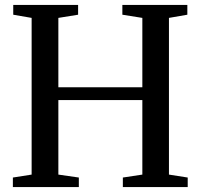

<svg xmlns="http://www.w3.org/2000/svg" viewBox="-20 -763 818 783"><path d="M109 -51V-690L34 -703V-743H298.5V-703L218 -690V-407H560.5V-690L479 -703V-743H744V-703L669 -690V-51L745.5 -39V0H481V-39L560.5 -51V-355H218V-51L301.5 -39V0H32.5V-39Z"/></svg>

Font: Merriweather 60pt
Style: Regular
Weight: 400
Version: Version 2.100